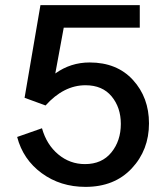

<svg xmlns="http://www.w3.org/2000/svg" viewBox="-20 -721 650 750"><path d="M330 -477Q437 -477 499.5 -408.5Q562 -340 562 -239Q562 -135 494.5 -63Q427 9 314 9Q216 9 143 -44.5Q70 -98 47 -186L144 -220Q162 -156 207.5 -118Q253 -80 312 -80Q378 -80 415 -125.5Q452 -171 452 -237Q452 -301 416 -344.5Q380 -388 314 -388Q229 -388 158 -309L76 -339L138 -701H526V-613H229L196 -434Q256 -477 330 -477Z"/></svg>

Font: LT Superior Semi-bold
Style: Regular
Weight: 600
Designer: Daniel Lyons
Foundry: LyonsType
Version: Version 1.0